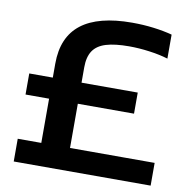

<svg xmlns="http://www.w3.org/2000/svg" viewBox="-83 -833 915 915"><g transform="rotate(10 375.0 -375.0)"><path d="M156.5 -41V-493.5Q156.5 -622.5 238.5 -686Q320.5 -749.5 484 -749.5Q538 -749.5 587.8 -743.2Q637.5 -737 678.5 -726V-610Q637 -622.5 586.8 -629.2Q536.5 -636 489.5 -636Q420.5 -636 377.8 -623Q335 -610 315.2 -580.2Q295.5 -550.5 295.5 -500.5V-41ZM42.5 0V-110H705V0ZM42.5 -324V-426H567.5V-324Z"/></g></svg>

Font: Encode Sans SC Expanded SemiBold
Style: Regular
Weight: 600
Width: 7
Designer: Multiple Designers
Foundry: Impallari Type
Version: Version 3.002